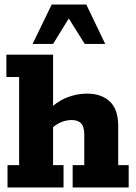

<svg xmlns="http://www.w3.org/2000/svg" viewBox="-20 -823 599 843"><path d="M13 0V-98H64V-485H8V-583H213V-337L187 -335Q226 -375 270.5 -393.5Q315 -412 362 -412Q425 -412 462 -377.5Q499 -343 499 -270V-98H545V0H299V-98H350V-232Q350 -267 336 -281.5Q322 -296 294 -296Q271 -296 247 -286Q223 -276 203 -255L213 -290V-98H259V0ZM123 -630 207 -803H359L442 -630H352L282 -742L213 -630Z"/></svg>

Font: Rokkitt SemiBold ExtraBold
Style: Regular
Weight: 800
Version: Version 3.103